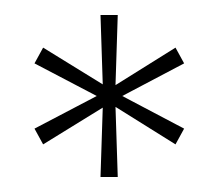

<svg xmlns="http://www.w3.org/2000/svg" viewBox="-20 -824 291 256"><path d="M26 -652.5 109 -696 26 -739.5 37.5 -760.5 117 -711.5 114 -804H137L134 -710.5L214 -760.5L225.5 -739.5L143 -696L225.5 -652.5L214 -631.5L134 -681.5L137 -588H114L117 -680.5L37.5 -631.5Z"/></svg>

Font: Big Shoulders Stencil Display ExtraLight
Style: Regular
Weight: 250
Designer: Patric King
Foundry: XO Type Co
Version: Version 2.001